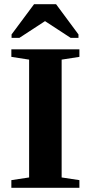

<svg xmlns="http://www.w3.org/2000/svg" viewBox="-20 -888 429 908"><path d="M271.5 -48.8 355.5 -36.1V0H33.7V-36.1L117.7 -48.8V-606L33.7 -619.1V-654.8H355.5V-619.1L271.5 -606ZM34.7 -709V-725.1L141.1 -868.2H245.1L351.1 -725.1V-709H314L192.9 -788.1L71.8 -709Z"/></svg>

Font: Tinos
Style: Bold
Weight: 700
Designer: Steve Matteson
Foundry: Monotype Imaging Inc.
Version: Version 1.23